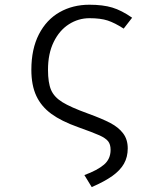

<svg xmlns="http://www.w3.org/2000/svg" viewBox="-20 -568 655 804"><path d="M533.3 -493.8 497.9 -448.2Q460.5 -472.3 430.8 -482.1Q401 -491.8 354.9 -491.8Q308.2 -491.8 268.5 -466.4Q228.7 -441 204.9 -392.3Q181 -343.6 181 -275.9Q181 -221.5 193.8 -191.5Q206.7 -161.5 241 -140.3Q275.4 -119 347.7 -92.8Q408.2 -70.8 442.3 -52.8Q476.4 -34.9 495.6 -9.5Q514.9 15.9 514.9 53.3Q514.9 89.7 499 117.7Q483.1 145.6 450.3 169Q417.4 192.3 364.1 215.4L333.3 165.1Q387.7 145.1 415.4 121.5Q443.1 97.9 443.1 59.5Q443.1 36.4 432.6 23.3Q422.1 10.3 396.4 -1.3Q370.8 -12.8 306.2 -35.9Q236.9 -60.5 194.9 -91.3Q152.8 -122.1 132.1 -166.4Q111.3 -210.8 111.3 -275.9Q111.3 -362.6 142.8 -424.1Q174.4 -485.6 229.5 -516.9Q284.6 -548.2 354.4 -548.2Q410.8 -548.2 450 -536.4Q489.2 -524.6 533.3 -493.8Z"/></svg>

Font: Fira Code Fixed Light
Style: Regular
Weight: 300
Monospace: yes
Designer: Carrois Corporate, Edenspiekermann AG, Nikita Prokopov
Foundry: Carrois Corporate, Edenspiekermann AG, Nikita Prokopov
Version: Version 5.002